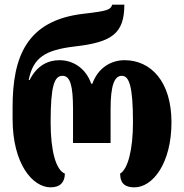

<svg xmlns="http://www.w3.org/2000/svg" viewBox="-20 -794 789 823"><path d="M197 9C239 9 258 -14 258 -50C220 -65 197 -146 197 -270C197 -427 213 -469 248 -469C281 -469 293 -427 293 -326V-181H454V-326C454 -427 470 -469 502 -469C533 -469 550 -427 550 -270C550 -152 528 -69 495 -50C495 -17 507 9 556 9C635 9 715 -94 715 -270C715 -444 627 -536 514 -536C452 -536 398 -499 376 -435H371C349 -499 296 -536 235 -536C188 -536 139 -515 107 -451H103C122 -547 173 -580 302 -595C459 -613 513 -650 513 -774H461C454 -752 442 -747 338 -735C93 -707 34 -549 34 -335V-284C34 -91 120 9 197 9Z"/></svg>

Font: Noto Serif Georgian ExtraCondensed Black
Style: Regular
Weight: 900
Width: 2
Designer: Monotype Design Team, Akaki Razmadze
Foundry: Google LLC
Version: Version 2.003